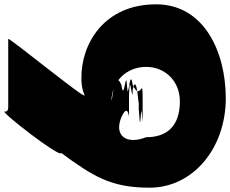

<svg xmlns="http://www.w3.org/2000/svg" viewBox="-125 -918 1063 887"><g transform="rotate(-90 406.5 -474.5)"><path d="M216 -331C180 -422 223 -481 309 -445C398 -405 245 -410 350 -410C451 -410 383 -410 383 -410C383 -410 318 -410 417 -410C508 -410 335 -409 423 -409C531 -407 351 -393 437 -393C526 -372 327 -365 385 -365H317C402 -365 224 -361 310 -356C399 -351 227 -347 317 -347H385C514 -347 372 -354 458 -393C547 -406 369 -414 451 -419C543 -424 371 -433 457 -445C546 -481 344 -490 394 -491C483 -491 327 -491 384 -491H383C472 -491 541 -423 541 -331C541 -241 473 -175 382 -175C261 -175 216 -241 216 -331ZM670 -968H354C330 -968 335 -985 335 -985C335 -1006 116 -724 144 -724C37 -578 -18 -494 -17 -313C-16 -115 164 37 396 37C610 37 830 -63 830 -285C830 -525 648 -632 487 -630C438 -630 410 -615 409 -615C392 -615 681 -968 670 -968Z"/></g></svg>

Font: PlasticEraser
Style: Regular
Weight: 400
Foundry: Cannot Into Space Fonts
Version: Version 0.43